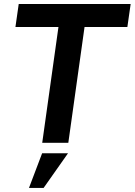

<svg xmlns="http://www.w3.org/2000/svg" viewBox="-20 -717 676 964"><path d="M192 0H323L404.5 -581.5H619.5L636 -697H74L57.5 -581.5H273.5ZM125.5 226.5H199L321.5 52.5H191.5Z"/></svg>

Font: HK Grotesk
Style: Bold Italic
Weight: 700
Italic angle: -16°
Designer: Alfredo Marco Pradil
Foundry: Hanken Design Co.
Version: Version 3.001;FEAKit 1.0